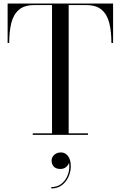

<svg xmlns="http://www.w3.org/2000/svg" viewBox="-20 -770 688 1096"><path d="M274.5 147.3Q274.5 127.3 289.9 113.7Q305.3 100.1 328.1 100.1Q351.7 100.1 367.9 120.3Q384.1 140.5 384.1 178.5Q384.1 209.3 371.3 238.5Q358.5 267.7 333.7 286.7Q308.9 305.7 272.9 305.7V298.1Q308.1 298.1 332.7 277.5Q357.3 256.9 368.3 224.9Q379.3 192.9 374.1 158.5Q370.9 171.7 357.7 183.1Q344.5 194.5 324.9 194.5Q299.3 194.5 286.9 180.7Q274.5 166.9 274.5 147.3ZM167 -9H277V-741H176.5Q118 -741 87 -713.5Q56 -686 44.2 -637.2Q32.5 -588.5 32.5 -525H23.5V-750H625.5V-525H616Q616 -588.5 604.2 -637.2Q592.5 -686 561.2 -713.5Q530 -741 471.5 -741H372V-9H482V0H167Z"/></svg>

Font: Bodoni* 24pt
Style: Regular
Weight: 400
Version: Version 2.3